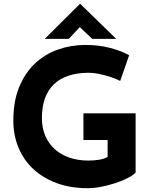

<svg xmlns="http://www.w3.org/2000/svg" viewBox="-20 -980 802 1008"><path d="M692 -74Q679 -60 651 -45.5Q623 -31 586.5 -19Q550 -7 512 0.5Q474 8 440 8Q350 8 278 -18.5Q206 -45 155 -92.5Q104 -140 77 -205Q50 -270 50 -347Q50 -448 80.5 -522.5Q111 -597 163.5 -646.5Q216 -696 284.5 -720Q353 -744 428 -744Q499 -744 558 -728.5Q617 -713 658 -690L611 -555Q593 -565 563 -575Q533 -585 502 -591.5Q471 -598 447 -598Q387 -598 341 -583Q295 -568 263.5 -538Q232 -508 216 -463.5Q200 -419 200 -360Q200 -308 218 -266.5Q236 -225 268.5 -196Q301 -167 345.5 -152Q390 -137 444 -137Q475 -137 501 -141.5Q527 -146 545 -156V-245H418V-385H692ZM464 -776 386 -850 420 -860 341 -776H215L400 -960H401L590 -776Z"/></svg>

Font: Josefin Sans Thin
Style: Bold
Weight: 700
Version: Version 2.000